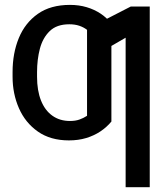

<svg xmlns="http://www.w3.org/2000/svg" viewBox="-20 -573 674 797"><path d="M270.5 -70.8Q293 -70.8 309.6 -76.7Q326.2 -82.5 341.3 -92.3V-268.1H442.4V-68.4Q422.9 -44.9 396.5 -27.3Q370.1 -9.8 337.6 0Q305.2 9.8 266.1 9.8Q189.5 9.8 137.2 -26.9Q85 -63.5 58.6 -123.8Q32.2 -184.1 32.2 -254.4V-273.9Q32.2 -352.1 58.1 -415Q84 -478 137 -515.4Q189.9 -552.7 270.5 -552.7Q307.6 -552.7 339.6 -543.2Q371.6 -533.7 397.7 -516.4Q423.8 -499 442.4 -474.6V-251L341.3 -251.5V-449.2Q327.1 -460 309.1 -466.1Q291 -472.2 267.6 -472.2Q215.3 -472.2 186.3 -443.8Q157.2 -415.5 145.5 -370.6Q133.8 -325.7 133.8 -273.9V-254.4Q133.8 -197.3 150.1 -156Q166.5 -114.7 197.3 -92.8Q228 -70.8 270.5 -70.8ZM601.6 -545.9V204.1H501.5V-416.5L394.5 -354.5V-480L522.9 -545.9Z"/></svg>

Font: Inter 16pt
Style: Regular
Weight: 400
Version: Version 4.001;git-66647c0bb